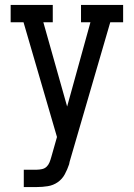

<svg xmlns="http://www.w3.org/2000/svg" viewBox="-20 -540 540 775"><path d="M76 215V145H129Q139 145 150 142.5Q161 140 168.5 132.5Q176 125 180 115Q184 105 187 94L210 13L75 -450H23V-520H193V-450H155L251 -110L345 -450H307V-520H477V-450H425L261 113Q261 116 260 118Q259 120 259 123Q252 144 241.5 163.5Q231 183 213 195.5Q195 208 173 211.5Q151 215 129 215Z"/></svg>

Font: Iosevka Slab
Style: Regular
Weight: 400
Monospace: yes
Designer: Belleve Invis
Foundry: Belleve Invis
Version: Version 11.2.4; ttfautohint (v1.8.3)